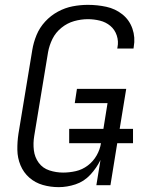

<svg xmlns="http://www.w3.org/2000/svg" viewBox="-20 -763 616 791"><path d="M222 8Q256 8 291 -3.5Q326 -15 352 -43Q378 -71 394 -104L377 0H435L463 -173H528V-232H473L500 -397H297L288 -338H423L406 -232H265V-173H396Q392 -147 378 -122.5Q364 -98 341.5 -81Q319 -64 292.5 -58Q266 -52 240 -52Q211 -52 183.5 -61Q156 -70 139.5 -92.5Q123 -115 119.5 -144Q116 -173 121 -203L178 -548Q183 -576 196 -602.5Q209 -629 233 -648.5Q257 -668 285.5 -676Q314 -684 342 -684Q367 -684 391.5 -678Q416 -672 434.5 -656.5Q453 -641 461 -617Q469 -593 464 -568Q464 -565 463 -563H530Q530 -566 531 -570Q538 -609 525.5 -645Q513 -681 484 -704Q455 -727 418 -735Q381 -743 342 -743Q311 -743 279.5 -737Q248 -731 218.5 -715Q189 -699 166 -674Q143 -649 130.5 -618.5Q118 -588 113 -557L56 -212Q51 -179 51.5 -145.5Q52 -112 64.5 -82Q77 -52 101 -31Q125 -10 156.5 -1Q188 8 222 8Z"/></svg>

Font: Iosevka Sparkle Light Oblique
Style: Regular
Weight: 300
Italic angle: -9°
Designer: Belleve Invis
Foundry: Belleve Invis
Version: Version 4.5.0; ttfautohint (v1.8.3)